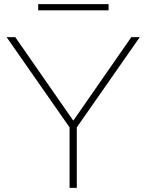

<svg xmlns="http://www.w3.org/2000/svg" viewBox="-20 -910 709 930"><path d="M317 0V-293L12 -730H54L334 -327H336L616 -730H657L352 -293V0ZM165 -860V-890H506V-860Z"/></svg>

Font: M PLUS 2 ExtraLight
Style: Regular
Weight: 250
Designer: Coji Morishita
Foundry: UNDERFOREST DESIGN
Version: Version 1.001